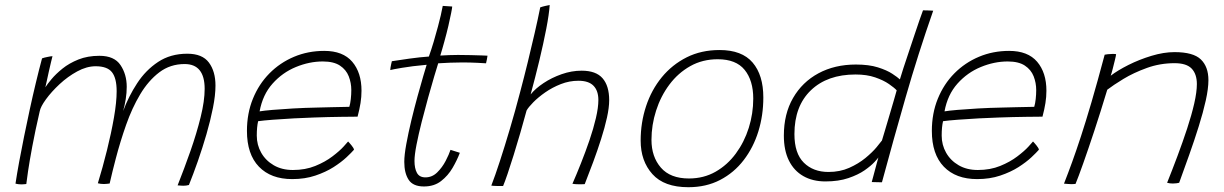

<svg xmlns="http://www.w3.org/2000/svg" viewBox="-20 -742 4979 781"><path d="M43 5Q49 -35 58 -84Q67 -133 78 -187Q89 -241 101 -296.5Q113 -352 125.8 -405Q138.5 -458 151 -504.5Q154.5 -506 160.2 -507.5Q166 -509 172.2 -510.2Q178.5 -511.5 184.2 -512.5Q190 -513.5 193.5 -513.5Q191.5 -506 187.2 -488Q183 -470 178.2 -449Q173.5 -428 169.8 -410.5Q166 -393 164.5 -387Q172 -399 189.5 -420Q207 -441 234.2 -463Q261.5 -485 299 -500Q336.5 -515 384.5 -515Q445 -515 470.2 -477.2Q495.5 -439.5 495.5 -389Q495.5 -364.5 491.5 -339.2Q487.5 -314 481 -290.5Q503 -350 537.8 -403.2Q572.5 -456.5 623 -490Q673.5 -523.5 742 -523.5Q803 -523.5 829.8 -487.5Q856.5 -451.5 856.5 -394Q856.5 -354.5 846.2 -303.2Q836 -252 819.8 -196Q803.5 -140 784.8 -86.5Q766 -33 748.5 10.5Q743 12 737.2 12.8Q731.5 13.5 725.5 13.5Q721 13.5 714.8 13Q708.5 12.5 702.5 12Q729.5 -56 754.8 -128Q780 -200 796.2 -265.8Q812.5 -331.5 812.5 -380.5Q812.5 -481.5 731 -481.5Q672.5 -481.5 628 -447.8Q583.5 -414 550.2 -358.2Q517 -302.5 493 -234.2Q469 -166 451 -97Q444.5 -72.5 438 -46.2Q431.5 -20 426 4.5Q420.5 5 414.2 5.8Q408 6.5 403 6.5Q397.5 6.5 390.2 5.8Q383 5 378 3.5Q398 -61.5 415.2 -131Q432.5 -200.5 443.5 -263.5Q454.5 -326.5 454.5 -371Q454.5 -424 435.5 -448.2Q416.5 -472.5 369 -472.5Q332.5 -472.5 294 -451.5Q255.5 -430.5 222.2 -399.5Q189 -368.5 167 -338.2Q145 -308 141.5 -289Q123 -209 111.5 -147.2Q100 -85.5 94.2 -46.2Q88.5 -7 87 6.5Q83.5 7 77.2 7.5Q71 8 66.5 8Q60 8 54.2 7.2Q48.5 6.5 43 5Z M1420 -133Q1410.5 -122 1389.5 -102.2Q1368.5 -82.5 1336.8 -62.2Q1305 -42 1262.8 -27.8Q1220.5 -13.5 1168.5 -13.5Q1082 -13.5 1033.2 -64Q984.5 -114.5 984.5 -209.5Q984.5 -281 1008.8 -340.5Q1033 -400 1076 -443.5Q1119 -487 1176 -511Q1233 -535 1299 -535Q1375 -535 1412.8 -490.8Q1450.5 -446.5 1450.5 -373Q1450.5 -348 1446.5 -322.8Q1442.5 -297.5 1434.5 -267.5Q1431 -267.5 1413.8 -267.2Q1396.5 -267 1370.5 -266.8Q1344.5 -266.5 1314.8 -265.8Q1285 -265 1256.5 -264Q1220.5 -263 1175.5 -260.5Q1130.5 -258 1090.5 -255Q1050.5 -252 1030 -249Q1024.5 -225.5 1024.5 -190.5Q1024.5 -152.5 1042.5 -120.8Q1060.5 -89 1093.5 -69.8Q1126.5 -50.5 1171.5 -50.5Q1222 -50.5 1262.5 -67Q1303 -83.5 1332.2 -105.8Q1361.5 -128 1377.8 -146Q1394 -164 1396 -166.5Q1398.5 -164 1402.2 -159.8Q1406 -155.5 1410 -150.5Q1414 -145.5 1416.8 -141Q1419.5 -136.5 1420 -133ZM1036 -289Q1053 -292 1088.8 -295Q1124.5 -298 1172 -300.8Q1219.5 -303.5 1271 -304.5Q1301.5 -305.5 1330.2 -306Q1359 -306.5 1378.8 -307Q1398.5 -307.5 1401 -307.5Q1405 -321 1407 -339.5Q1409 -358 1409 -375.5Q1409 -405 1398.5 -431.8Q1388 -458.5 1362.8 -475.2Q1337.5 -492 1293 -492Q1238.5 -492 1183.8 -469.5Q1129 -447 1088.8 -402Q1048.5 -357 1036 -289Z M1850.5 -120.5Q1839.5 -91 1821 -59.2Q1802.5 -27.5 1774.2 -5.5Q1746 16.5 1704.5 16.5Q1660 16.5 1642.2 -10.8Q1624.5 -38 1624.5 -83.5Q1624.5 -111.5 1632.8 -156.5Q1641 -201.5 1653.2 -252.2Q1665.5 -303 1678.5 -350.5Q1691.5 -398 1701.8 -432.8Q1712 -467.5 1715.5 -478.5Q1655 -473 1615.5 -466.2Q1576 -459.5 1567.5 -457Q1567.5 -460.5 1568.5 -467.2Q1569.5 -474 1571.2 -481.2Q1573 -488.5 1574 -493Q1602 -497.5 1645 -503.5Q1688 -509.5 1724.5 -512Q1734.5 -540 1744 -571.8Q1753.5 -603.5 1761.5 -634Q1768 -658 1773 -679.8Q1778 -701.5 1781 -718L1819.5 -715.5Q1819.5 -711 1815.2 -689.2Q1811 -667.5 1803.8 -636.5Q1796.5 -605.5 1787.5 -573Q1783.5 -558 1779.2 -543.5Q1775 -529 1771 -516Q1785 -517 1807 -517.8Q1829 -518.5 1843 -518.5Q1869 -518.5 1895.2 -517.8Q1921.5 -517 1940.5 -516.5Q1959.5 -516 1963 -515.5Q1963 -512 1960.5 -500.2Q1958 -488.5 1957 -484.5Q1952 -485 1921.8 -486.5Q1891.5 -488 1860.5 -488Q1838 -488 1811.2 -487Q1784.5 -486 1762.5 -484.5Q1757.5 -468.5 1746.2 -431Q1735 -393.5 1721.5 -344.8Q1708 -296 1695.2 -245.8Q1682.5 -195.5 1674.2 -153.2Q1666 -111 1666 -87.5Q1666 -57 1676 -38.8Q1686 -20.5 1710.5 -20.5Q1738 -20.5 1758.5 -40.8Q1779 -61 1792.8 -87.5Q1806.5 -114 1812.5 -132.5Q1814.5 -132 1819.8 -130.2Q1825 -128.5 1831.5 -126.5Q1838 -124.5 1843.2 -122.8Q1848.5 -121 1850.5 -120.5Z M2026.5 14.5Q2021.5 14.5 2014.8 14.5Q2008 14.5 2001 14.5Q1994.5 14.5 1988 14Q1981.5 13.5 1978.5 13Q1994 -27 2013.5 -86.8Q2033 -146.5 2054.2 -218.2Q2075.5 -290 2095.5 -366.5Q2112 -428.5 2127 -490Q2142 -551.5 2155 -608Q2168 -664.5 2177.5 -712Q2181.5 -713.5 2186.8 -715Q2192 -716.5 2197.8 -717.8Q2203.5 -719 2208.2 -720Q2213 -721 2216 -721.5Q2213.5 -684 2202 -624.5Q2190.5 -565 2173.8 -495.5Q2157 -426 2138.5 -358Q2158 -382 2191 -404Q2224 -426 2264.5 -440.2Q2305 -454.5 2346 -454.5Q2404.5 -454.5 2431.2 -423.5Q2458 -392.5 2458 -334.5Q2458 -304.5 2449 -263.8Q2440 -223 2425.2 -176.8Q2410.5 -130.5 2393 -83.2Q2375.5 -36 2358.5 7Q2353.5 7.5 2346.5 7.5Q2339.5 7.5 2332.5 7.5Q2318.5 7.5 2308.5 5.5Q2325 -32 2343.2 -78Q2361.5 -124 2377.8 -171.5Q2394 -219 2404 -261.8Q2414 -304.5 2414 -335Q2414 -373 2394.2 -393.2Q2374.5 -413.5 2333 -413.5Q2296 -413.5 2261.5 -400Q2227 -386.5 2198.2 -366.5Q2169.5 -346.5 2149.5 -326.2Q2129.5 -306 2122 -292.5Q2110 -248.5 2096.5 -201.5Q2083 -154.5 2069.5 -111.5Q2056 -68.5 2044.8 -35.2Q2033.5 -2 2026.5 14.5Z M2780 19.5Q2681.5 19.5 2633.8 -33.8Q2586 -87 2586 -170Q2586 -243.5 2608 -310Q2630 -376.5 2672 -427.8Q2714 -479 2773.2 -508.8Q2832.5 -538.5 2907 -538.5Q2998 -538.5 3041.5 -487.5Q3085 -436.5 3085 -345.5Q3085 -273 3064.8 -207.5Q3044.5 -142 3005.2 -90.8Q2966 -39.5 2909.2 -10Q2852.5 19.5 2780 19.5ZM2782.5 -16Q2842.5 -16 2890.8 -43.5Q2939 -71 2973.2 -117.5Q3007.5 -164 3025.8 -222Q3044 -280 3044 -341Q3044 -414.5 3009 -457.8Q2974 -501 2899.5 -501Q2837.5 -501 2787.8 -473Q2738 -445 2702.8 -397.8Q2667.5 -350.5 2648.8 -292Q2630 -233.5 2630 -173Q2630 -104.5 2668.2 -60.2Q2706.5 -16 2782.5 -16Z M3526 -1.5Q3529 -12 3534.5 -33Q3540 -54 3545.5 -74.2Q3551 -94.5 3553 -101.5Q3551 -98 3537 -82.8Q3523 -67.5 3496.8 -49.2Q3470.5 -31 3430.8 -17.5Q3391 -4 3337.5 -4Q3285.5 -4 3247.5 -25.8Q3209.5 -47.5 3189 -89Q3168.5 -130.5 3168.5 -190.5Q3168.5 -278.5 3205.8 -343.2Q3243 -408 3309.2 -443.8Q3375.5 -479.5 3461.5 -479.5Q3514.5 -479.5 3551 -468Q3587.5 -456.5 3609.5 -442Q3631.5 -427.5 3640.5 -419Q3645 -435 3654.5 -464Q3664 -493 3675.8 -528Q3687.5 -563 3699 -597.5Q3710.5 -632 3720 -659.5Q3729.5 -687 3734.5 -700Q3745.5 -700 3757.5 -699.5Q3769.5 -699 3776 -698.5Q3714 -521 3663.8 -346Q3613.5 -171 3567.5 -0.5Q3561 -0.5 3552 -0.8Q3543 -1 3535.5 -1.2Q3528 -1.5 3526 -1.5ZM3350 -42.5Q3396.5 -42.5 3434.2 -59.2Q3472 -76 3500.2 -99.2Q3528.5 -122.5 3545.5 -143Q3562.5 -163.5 3567.5 -170.5Q3571.5 -184 3580 -212.2Q3588.5 -240.5 3598 -273Q3607.5 -305.5 3615.8 -333.5Q3624 -361.5 3627.5 -374.5Q3618 -385 3596 -400.2Q3574 -415.5 3540 -427.2Q3506 -439 3460 -439Q3345.5 -439 3278.5 -374.8Q3211.5 -310.5 3211.5 -196.5Q3211.5 -118 3249.8 -80.2Q3288 -42.5 3350 -42.5Z M4206 -133Q4196.5 -122 4175.5 -102.2Q4154.5 -82.5 4122.8 -62.2Q4091 -42 4048.8 -27.8Q4006.5 -13.5 3954.5 -13.5Q3868 -13.5 3819.2 -64Q3770.5 -114.5 3770.5 -209.5Q3770.5 -281 3794.8 -340.5Q3819 -400 3862 -443.5Q3905 -487 3962 -511Q4019 -535 4085 -535Q4161 -535 4198.8 -490.8Q4236.5 -446.5 4236.5 -373Q4236.5 -348 4232.5 -322.8Q4228.5 -297.5 4220.5 -267.5Q4217 -267.5 4199.8 -267.2Q4182.5 -267 4156.5 -266.8Q4130.5 -266.5 4100.8 -265.8Q4071 -265 4042.5 -264Q4006.5 -263 3961.5 -260.5Q3916.5 -258 3876.5 -255Q3836.5 -252 3816 -249Q3810.5 -225.5 3810.5 -190.5Q3810.5 -152.5 3828.5 -120.8Q3846.5 -89 3879.5 -69.8Q3912.5 -50.5 3957.5 -50.5Q4008 -50.5 4048.5 -67Q4089 -83.5 4118.2 -105.8Q4147.5 -128 4163.8 -146Q4180 -164 4182 -166.5Q4184.5 -164 4188.2 -159.8Q4192 -155.5 4196 -150.5Q4200 -145.5 4202.8 -141Q4205.5 -136.5 4206 -133ZM3822 -289Q3839 -292 3874.8 -295Q3910.5 -298 3958 -300.8Q4005.5 -303.5 4057 -304.5Q4087.5 -305.5 4116.2 -306Q4145 -306.5 4164.8 -307Q4184.5 -307.5 4187 -307.5Q4191 -321 4193 -339.5Q4195 -358 4195 -375.5Q4195 -405 4184.5 -431.8Q4174 -458.5 4148.8 -475.2Q4123.5 -492 4079 -492Q4024.5 -492 3969.8 -469.5Q3915 -447 3874.8 -402Q3834.5 -357 3822 -289Z M4355 6Q4350.5 6.5 4345.8 6.8Q4341 7 4336.5 7Q4329.5 7 4322.2 6.2Q4315 5.5 4308 5Q4324.5 -37 4341 -82.5Q4357.5 -128 4376.8 -186.8Q4396 -245.5 4419.8 -326.2Q4443.5 -407 4473.5 -519.5Q4479 -520.5 4486.5 -521.5Q4494 -522.5 4503 -522.5Q4507 -522.5 4512 -522.5Q4517 -522.5 4520 -521.5Q4519.5 -515.5 4515.2 -498Q4511 -480.5 4506.2 -462Q4501.5 -443.5 4498 -434Q4526 -455.5 4570.2 -477.8Q4614.5 -500 4664.2 -515Q4714 -530 4757.5 -530Q4834 -530 4864.8 -500.2Q4895.5 -470.5 4895.5 -416Q4895.5 -382 4884.8 -333.5Q4874 -285 4856.2 -228.2Q4838.5 -171.5 4817.5 -112.5Q4796.5 -53.5 4776.5 1.5Q4772.5 2.5 4765.8 3.5Q4759 4.5 4751 4.5Q4744.5 4.5 4739 3.8Q4733.5 3 4727.5 1.5Q4748.5 -51 4769.8 -107.8Q4791 -164.5 4809 -219.2Q4827 -274 4837.8 -321Q4848.5 -368 4848.5 -400Q4848.5 -440.5 4827.5 -462.8Q4806.5 -485 4758 -485Q4698.5 -485 4644.8 -465.5Q4591 -446 4549.5 -420.8Q4508 -395.5 4484 -377Q4457 -287.5 4431.5 -210.2Q4406 -133 4386 -76.8Q4366 -20.5 4355 6Z"/></svg>

Font: Grandstander Thin Thin
Style: Italic
Weight: 250
Italic angle: -15°
Version: Version 1.200